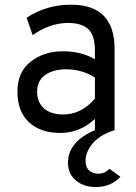

<svg xmlns="http://www.w3.org/2000/svg" viewBox="-20 -543 566 801"><path d="M378.9 237.3Q329.1 237.3 296.9 210Q263.7 182.6 263.7 135.7Q263.7 47.9 376 0Q376 -15.6 376 -46.9Q313.5 11.7 231.4 11.7Q150.4 11.7 101.6 -32.2Q52.7 -77.1 52.7 -160.2Q52.7 -243.2 108.4 -286.1Q163.1 -329.1 244.1 -329.1Q318.4 -329.1 376 -295.9Q376 -307.6 376 -332Q376 -396.5 347.7 -421.9Q319.3 -447.3 264.6 -447.3Q188.5 -447.3 116.2 -396.5Q107.4 -419.9 90.8 -468.8Q172.9 -523.4 276.4 -523.4Q458 -523.4 458 -338.9Q458 -225.6 458 0Q398.4 18.6 367.2 54.7Q336.9 90.8 336.9 127Q336.9 154.3 351.6 168Q367.2 181.6 388.7 181.6Q418 181.6 436.5 161.1Q452.1 171.9 482.4 194.3Q443.4 237.3 378.9 237.3ZM244.1 -65.4Q319.3 -65.4 376 -131.8Q376 -161.1 376 -219.7Q321.3 -253.9 255.9 -253.9Q203.1 -253.9 168.9 -230.5Q134.8 -206.1 134.8 -160.2Q134.8 -117.2 163.1 -90.8Q192.4 -65.4 244.1 -65.4Z"/></svg>

Font: Overpass
Style: Regular
Weight: 400
Designer: Delve Withrington, Thomas Jockin
Version: Version 3.000;DELV;Overpass; ttfautohint (v1.5)